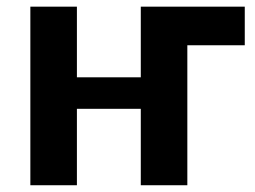

<svg xmlns="http://www.w3.org/2000/svg" viewBox="-20 -548 754 568"><path d="M207.5 -528.3V-319.3H396.5V-528.3H704.1V-414.1H534.2V0H396.5V-226.1H207.5V0H69.8V-528.3Z"/></svg>

Font: Liberation Sans
Style: Bold
Weight: 700
Designer: Steve Matteson
Foundry: Ascender Corporation
Version: Version 2.1.5